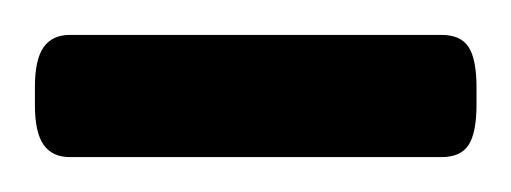

<svg xmlns="http://www.w3.org/2000/svg" viewBox="-20 -702 293 110"><path d="M0 -642V-652Q0 -668 5 -675Q10 -682 20 -682H233Q244 -682 248.5 -675Q253 -668 253 -652V-642Q253 -626 248.5 -619Q244 -612 233 -612H20Q10 -612 5 -619Q0 -626 0 -642Z"/></svg>

Font: Asap-Regular
Style: Regular
Weight: 400
Designer: Pablo Cosgaya
Foundry: Omnibus-Type
Version: Version 2.000; ttfautohint (v1.8)